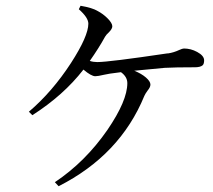

<svg xmlns="http://www.w3.org/2000/svg" viewBox="-20 -591 737 665"><path d="M183 54 170 40Q275 -30 352 -141Q421 -242 421 -303Q421 -325 399 -341L361 -336Q354 -335 340 -332Q319 -327 310 -327Q296 -327 269 -350Q200 -261 92 -192L80 -204Q161 -273 226 -373Q286 -466 286 -509Q286 -530 253 -559L259 -571Q300 -564 318 -553Q337 -543 352 -528Q369 -511 369 -500Q369 -491 357 -479Q348 -471 344 -464Q322 -424 291 -380Q303 -376 317 -376Q357 -376 559 -406H562Q582 -409 601 -418Q612 -423 617 -423Q641 -423 663 -411Q687 -398 687 -382Q687 -370 682 -365Q674 -358 655 -358Q586 -358 550 -356Q516 -353 445 -346Q470 -336 485.5 -322.5Q501 -309 501 -298Q501 -289 491 -277Q483 -266 480 -259Q396 -54 183 54Z"/></svg>

Font: Cactus Classical Serif
Style: Regular
Weight: 400
Designer: Henry Chan (via Glyphwiki)、田海東、宇文滿月
Foundry: Moonlit Owen
Version: Version 1.000